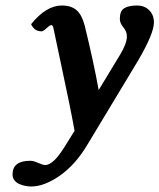

<svg xmlns="http://www.w3.org/2000/svg" viewBox="-20 -465 584 704"><path d="M94.2 218.8Q84.5 218.8 73.7 216.8Q63 214.8 51.8 210.2Q40.5 205.6 33.2 196.3Q25.9 187 25.9 174.8Q25.9 124.5 90.8 124.5Q102.5 124.5 119.9 132.3Q137.2 140.1 145.5 140.1Q161.1 140.1 180.2 121.8Q199.2 103.5 227.5 56.2L253.4 14.6Q239.3 -64.9 207 -214.8L175.3 -364.7Q172.9 -373 168 -373Q163.1 -373 150.6 -361.6Q138.2 -350.1 132.8 -350.1Q116.2 -350.1 106.7 -358.9Q97.2 -367.7 94.2 -376.5Q149.4 -444.8 206.5 -444.8Q241.2 -444.8 260.7 -427.7Q280.3 -410.6 290.5 -371.6Q324.2 -233.4 341.8 -134.8L420.4 -264.6Q445.3 -305.7 445.3 -331.5Q445.3 -349.6 432.4 -364.7Q419.4 -379.9 419.4 -396Q419.4 -424.8 435.5 -434.8Q451.7 -444.8 482.4 -444.8Q509.8 -444.8 527.1 -427.5Q544.4 -410.2 544.4 -382.8Q544.4 -342.3 486.8 -243.7L299.3 67.4Q256.3 139.2 199.5 179Q142.6 218.8 94.2 218.8Z"/></svg>

Font: LL
Style: Bold Italic
Weight: 700
Italic angle: -11.5°
Designer: Philipp H. Poll
Foundry: Philipp H. Poll
Version: Version 2.7.x